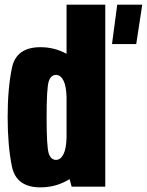

<svg xmlns="http://www.w3.org/2000/svg" viewBox="-20 -805 634 828"><path d="M289 0 280 -32.5Q223 3 154.5 3Q50 3 31.5 -86.8Q13 -176.5 13 -300Q13 -423.5 31.5 -512.5Q50 -601.5 154.5 -601.5Q215 -601.5 267 -573V-785H434V0ZM267 -211V-388Q265.5 -433.5 254.5 -456Q242 -482 221.5 -482Q199 -482 190 -453.5Q181 -425 181 -299.5Q181 -172.5 190 -144Q199 -115.5 221.5 -115.5Q242 -115.5 254.5 -141.5Q265.5 -164.5 267 -211ZM463 -615 485.5 -785H593.5L567.5 -615Z"/></svg>

Font: Anybody Condensed ExtraBold
Style: Regular
Weight: 800
Width: 3
Designer: Tyler Finck
Foundry: Etcetera Type Company
Version: Version 1.010; ttfautohint (v1.8.3) -l 8 -r 50 -G 200 -x 14 